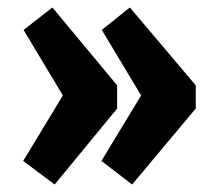

<svg xmlns="http://www.w3.org/2000/svg" viewBox="-20 -497 567 513"><path d="M503 -269V-207L333 -4L251 -67L357 -242L252 -417L327 -477ZM293 -269V-207L126 -4L42 -67L148 -242L43 -417L120 -477Z"/></svg>

Font: Passion One
Style: Regular
Weight: 400
Designer: Alejandro Lo Celso
Foundry: Fontstage
Version: Version 1.002